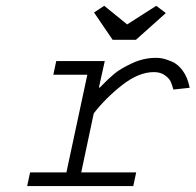

<svg xmlns="http://www.w3.org/2000/svg" viewBox="-20 -625 657 645"><path d="M168.9 -419.9H332L312.5 -332L314.5 -330.1Q342.8 -359.4 363.8 -377Q384.8 -394.5 423.8 -412.6Q462.9 -430.7 503.9 -430.7Q514.6 -430.7 525.4 -428.7Q536.1 -426.8 556.6 -418.5Q577.1 -410.2 593.8 -387.7Q610.4 -365.2 617.2 -330.1L562.5 -324.2Q557.6 -341.8 552.7 -352.1Q547.9 -362.3 533.2 -372.6Q518.6 -382.8 497.1 -382.8Q446.3 -382.8 390.6 -339.4Q335 -295.9 294.9 -244.1L252.9 -45.9H437.5L427.7 0H71.3L81.1 -45.9H203.1L273.4 -374H159.2ZM436.5 -491.2H358.4L295.9 -583L330.1 -605.5L407.2 -543L504.9 -605.5L537.1 -581.1Z"/></svg>

Font: Thabit-Oblique
Style: Oblique
Weight: 500
Designer: Regenerated by Nadim Shaikli
Foundry: MAK Alagha
Version: 0.01